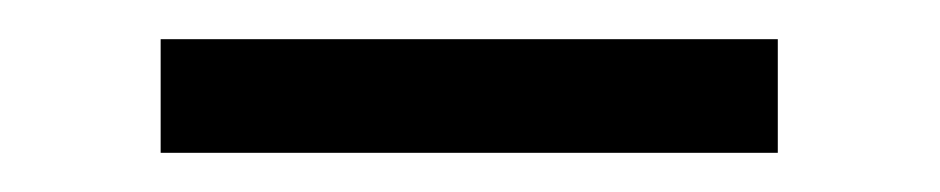

<svg xmlns="http://www.w3.org/2000/svg" viewBox="-20 -330 480 98"><path d="M62 -252V-310H377V-252Z"/></svg>

Font: TypoPRO Titillium Text
Style: 250 wt
Weight: 300
Designer: Accademia di Belle Arti di Urbino and others
Foundry: Accademia di Belle Arti di Urbino and others.
Version: Version 25.000